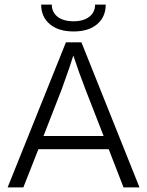

<svg xmlns="http://www.w3.org/2000/svg" viewBox="-20 -810 636 830"><path d="M81 0H13L265 -627H332L583 0H514L450 -165H146ZM297 -570Q289 -545 279 -515Q269 -485 246 -422L168 -222H428L350 -422Q335 -461 321.5 -498.5Q308 -536 297 -570ZM391 -790H437Q437 -737 400 -705.5Q363 -674 298 -674Q233 -674 195.5 -705.5Q158 -737 158 -790H204Q204 -757 229 -737.5Q254 -718 298 -718Q341 -718 366 -737.5Q391 -757 391 -790Z"/></svg>

Font: Blinker Light
Style: Regular
Weight: 300
Designer: Juergen Huber
Foundry: supertype
Version: Version 1.017;hotconv 1.0.117;makeotfexe 2.5.65602